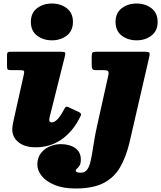

<svg xmlns="http://www.w3.org/2000/svg" viewBox="-20 -815 919 1095"><path d="M349 -490Q354.5 -511 350.8 -515.5Q347 -520 322.5 -520H43.5Q29.5 -520 24.8 -516.8Q20 -513.5 20 -499V-440Q20 -423.5 23.8 -419.2Q27.5 -415 43.5 -415H91.5Q114 -415 116.8 -409.8Q119.5 -404.5 115 -386L60 -140Q57.5 -128.5 53.8 -110Q50 -91.5 50 -77Q50 -32 85.8 -3.5Q121.5 25 183 25Q264.5 25 327 -17Q389.5 -59 429.5 -133.5Q437.5 -148.5 442 -158Q446.5 -167.5 429.5 -176L377.5 -200.5Q358.5 -209.5 354.5 -205.2Q350.5 -201 341.5 -184Q323 -149.5 306.2 -133.2Q289.5 -117 275 -117Q261 -117 261 -131Q261 -135 262 -140.8Q263 -146.5 264 -151ZM156 -690Q156 -639 191.2 -612Q226.5 -585 276 -585Q325.5 -585 360.8 -612Q396 -639 396 -690Q396 -741 360.8 -768Q325.5 -795 276 -795Q226.5 -795 191.2 -768Q156 -741 156 -690ZM830 -485Q835 -506.5 832.5 -513.2Q830 -520 801.5 -520H530.5Q512 -520 507.5 -515Q503 -510 503 -491V-444Q503 -428.5 506.8 -421.8Q510.5 -415 527.5 -415H567.5Q593 -415 597.2 -408Q601.5 -401 597 -382L535 -103Q523.5 -53 516.8 -10.5Q510 32 504.5 65.2Q499 98.5 491.8 122Q484.5 145.5 472.2 157.8Q460 170 439 170Q426.5 170 419.2 166.8Q412 163.5 412 159Q412 152 419.2 146.2Q426.5 140.5 433.8 129.2Q441 118 441 95Q441 52 409 29.5Q377 7 326 7Q294 7 263.5 20Q233 33 213 59Q193 85 193 124Q193 157.5 218.2 188.8Q243.5 220 292 240Q340.5 260 411 260Q511 260 571.2 228.5Q631.5 197 665 138.8Q698.5 80.5 718 0ZM639 -690Q639 -639 674.2 -612Q709.5 -585 759 -585Q808.5 -585 843.8 -612Q879 -639 879 -690Q879 -741 843.8 -768Q808.5 -795 759 -795Q709.5 -795 674.2 -768Q639 -741 639 -690Z"/></svg>

Font: Besley Black
Style: Italic
Weight: 900
Italic angle: -13°
Designer: Owen Earl
Foundry: indestructible type*
Version: Version 2.001